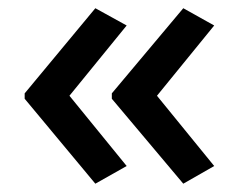

<svg xmlns="http://www.w3.org/2000/svg" viewBox="-20 -500 580 467"><path d="M40 -259.8 211.9 -53.2 288.1 -96.2 148.9 -267.1 288.1 -438 211.9 -480 40 -272.9ZM252 -259.8 425.8 -53.2 501 -96.2 361.8 -267.1 501 -438 425.8 -480 252 -272.9Z"/></svg>

Font: Noto Reveo Sans
Style: Regular
Weight: 500
Designer: Monotype Design Team
Foundry: Monotype Imaging Inc.
Version: Version 2.007